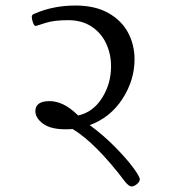

<svg xmlns="http://www.w3.org/2000/svg" viewBox="-20 -683 618 695"><path d="M486 -34Q486 -25 475.5 -16.5Q465 -8 456 -8Q447 -8 433 -25Q327 -165 243 -216Q234 -215 217 -215Q163 -215 135.5 -235.5Q108 -256 108 -281Q108 -298 120.5 -307.5Q133 -317 159 -317Q183 -317 208 -305.5Q233 -294 263 -265Q317 -277 349.5 -328.5Q382 -380 382 -443Q382 -487 364.5 -525Q347 -563 312 -586.5Q277 -610 226 -610Q175 -610 143 -599.5Q111 -589 109 -589Q104 -589 99.5 -601Q95 -613 95 -622Q95 -630 104 -633Q172 -663 253 -663Q324 -663 372 -636Q420 -609 443.5 -565Q467 -521 467 -468Q467 -393 423.5 -325.5Q380 -258 305 -230Q354 -194 395.5 -152Q437 -110 461.5 -77Q486 -44 486 -34Z"/></svg>

Font: Kurale
Style: Regular
Weight: 400
Designer: Eduardo Rodriguez Tunni
Foundry: Eduardo Rodriguez Tunni
Version: Version 2.000